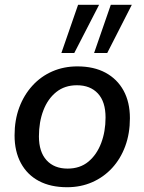

<svg xmlns="http://www.w3.org/2000/svg" viewBox="-20 -775 605 804"><path d="M261 9Q192 9 143 -17Q94 -43 67.5 -92Q41 -141 41 -208Q41 -272 60.5 -324.5Q80 -377 115.5 -416Q151 -455 199 -476Q247 -497 304 -497Q373 -497 422 -470.5Q471 -444 497.5 -395.5Q524 -347 524 -280Q524 -216 504.5 -163Q485 -110 449.5 -71.5Q414 -33 366 -12Q318 9 261 9ZM263 -69Q315 -69 350 -98Q385 -127 403.5 -175.5Q422 -224 422 -283Q422 -349 390 -383.5Q358 -418 302 -418Q251 -418 215.5 -389.5Q180 -361 161.5 -312.5Q143 -264 143 -204Q143 -139 175 -104Q207 -69 263 -69ZM374 -553 444 -755H532L429 -553ZM237 -553 307 -755H395L291 -553Z"/></svg>

Font: Nunito Sans 12pt SemiBold
Style: Italic
Weight: 600
Italic angle: -9°
Designer: Vernon Adams
Foundry: Vernon Adams
Version: Version 3.101;gftools[0.9.27]